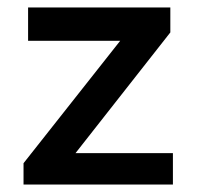

<svg xmlns="http://www.w3.org/2000/svg" viewBox="-20 -494 527 514"><path d="M43 0V-57.1L301.8 -384.8H55.2V-474.1H436V-407.2L182.1 -84H442.9V0Z"/></svg>

Font: Kanit
Style: Regular
Weight: 400
Designer: Katatrad Team
Foundry: CadsonDemak
Version: Version 1.000;PS 001.000;hotconv 1.0.88;makeotf.lib2.5.64775